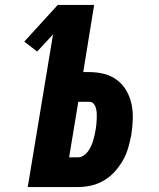

<svg xmlns="http://www.w3.org/2000/svg" viewBox="-20 -755 640 775"><path d="M92 0 194 -616 130 -547 78 -587 213 -735H360L316 -464H341Q372 -464 401 -456.5Q430 -449 453 -431.5Q476 -414 490.5 -388.5Q505 -363 511 -334Q517 -305 516 -274Q515 -243 510 -211Q505 -185 497.5 -158.5Q490 -132 476 -107.5Q462 -83 443 -62Q424 -41 399.5 -26.5Q375 -12 348 -6Q321 0 294 0ZM295 -120Q306 -120 316.5 -126.5Q327 -133 334.5 -143Q342 -153 347 -164Q352 -175 355.5 -186Q359 -197 361.5 -208.5Q364 -220 366 -231Q368 -242 369 -253Q370 -264 370.5 -275Q371 -286 370.5 -296.5Q370 -307 367.5 -317.5Q365 -328 358.5 -336Q352 -344 341 -344H296L259 -120Z"/></svg>

Font: Iosevka Aile Heavy
Style: Italic
Weight: 900
Italic angle: -9°
Designer: Belleve Invis
Foundry: Belleve Invis
Version: Version 31.1.0; ttfautohint (v1.8.4)